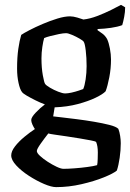

<svg xmlns="http://www.w3.org/2000/svg" viewBox="-20 -567 533 787"><path d="M210 200Q191 200 160.5 187Q130 174 99 154Q68 134 47 111.5Q26 89 26 70Q26 53 41.5 33Q57 13 80 -6Q103 -25 123 -38Q118 -45 113 -56Q108 -67 108 -75Q108 -86 126.5 -105.5Q145 -125 164 -139Q145 -146 125 -156Q105 -166 89.5 -175Q74 -184 70 -190Q62 -200 56 -227Q50 -254 50 -286Q50 -332 55 -366.5Q60 -401 67 -424Q77 -431 101 -443.5Q125 -456 155.5 -469Q186 -482 215.5 -491Q245 -500 267 -500Q280 -500 297 -495Q314 -490 322 -487Q349 -490 379 -501.5Q409 -513 435 -526Q461 -539 476 -547L493 -537Q493 -518 489 -497.5Q485 -477 481 -464Q463 -457 435.5 -453Q408 -449 380 -448V-443Q389 -437 400 -429Q411 -421 419 -407Q426 -392 430.5 -368Q435 -344 435 -323Q435 -286 428 -250Q421 -214 413 -193Q402 -181 372 -166.5Q342 -152 299 -140.5Q256 -129 204 -127L198 -90Q206 -89 232.5 -86Q259 -83 294.5 -78.5Q330 -74 365.5 -68Q401 -62 428.5 -55Q456 -48 465 -39Q470 -26 472.5 -10Q475 6 475 20Q475 49 470.5 80Q466 111 459 132Q445 144 405.5 160Q366 176 314 188Q262 200 210 200ZM247 -184Q258 -184 273.5 -187.5Q289 -191 302.5 -195.5Q316 -200 321 -202Q327 -215 331 -241.5Q335 -268 335 -296Q335 -330 331.5 -359.5Q328 -389 323 -396Q321 -400 306.5 -408.5Q292 -417 275.5 -424Q259 -431 251 -431Q240 -431 222.5 -427.5Q205 -424 187.5 -419.5Q170 -415 161 -411Q157 -398 153.5 -374.5Q150 -351 150 -328Q150 -289 155.5 -258.5Q161 -228 165 -223Q169 -217 185 -207.5Q201 -198 219 -191Q237 -184 247 -184ZM240 125Q258 125 285 123Q312 121 338 117.5Q364 114 378 110Q380 103 380.5 84.5Q381 66 381 58Q381 31 374 15Q371 12 352.5 8.5Q334 5 307.5 0.5Q281 -4 253.5 -8Q226 -12 205 -15Q184 -18 178 -20Q163 -1 147 21.5Q131 44 131 52Q131 60 144 72Q157 84 175.5 96Q194 108 212 116.5Q230 125 240 125Z"/></svg>

Font: Texturina 72pt SemiBold
Style: Regular
Weight: 600
Designer: Guillermo Torres Carreño
Foundry: Omnibus-Type
Version: Version 1.002; ttfautohint (v1.8.3)